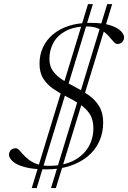

<svg xmlns="http://www.w3.org/2000/svg" viewBox="-20 -828 634 950"><path d="M232.5 102.5 510.5 -807.5H535L256.5 102.5ZM137 102.5 415.5 -807.5H439.5L161.5 102.5ZM222 -7.5Q291.5 -7.5 340.5 -31.5Q389.5 -55.5 415.8 -97.8Q442 -140 442 -194Q442 -237.5 422.8 -265.8Q403.5 -294 373 -313.8Q342.5 -333.5 308.5 -350.5Q274.5 -367.5 244 -388.2Q213.5 -409 194.5 -438.5Q175.5 -468 175.5 -513.5Q175.5 -555.5 192 -592.2Q208.5 -629 240.5 -656.5Q272.5 -684 319.2 -699.5Q366 -715 427 -715Q488.5 -715 525.2 -703Q562 -691 578 -674.2Q594 -657.5 594 -643.5Q594 -630.5 585.2 -620.5Q576.5 -610.5 561 -610.5Q552.5 -610.5 544.2 -619.2Q536 -628 525.2 -641Q514.5 -654 499.5 -666.8Q484.5 -679.5 462.8 -688.2Q441 -697 410 -697Q347 -697 305.8 -675Q264.5 -653 244.5 -616.8Q224.5 -580.5 224.5 -536.5Q224.5 -499 243.8 -474Q263 -449 293.2 -430.5Q323.5 -412 357.5 -394.5Q391.5 -377 421.8 -355Q452 -333 471.2 -301.2Q490.5 -269.5 490.5 -221.5Q490.5 -170.5 471 -128Q451.5 -85.5 414.5 -54.8Q377.5 -24 326 -7Q274.5 10 210.5 10Q141.5 10 100.5 -1.8Q59.5 -13.5 42 -30.5Q24.5 -47.5 24.5 -62Q24.5 -71.5 28.5 -78.8Q32.5 -86 40 -90.2Q47.5 -94.5 58 -94.5Q66 -94.5 74.5 -85.8Q83 -77 94.2 -64Q105.5 -51 122.2 -38Q139 -25 163.2 -16.2Q187.5 -7.5 222 -7.5Z"/></svg>

Font: Newsreader 60pt Light
Style: Italic
Weight: 300
Italic angle: -17°
Designer: Hugues Gentile
Foundry: Production Type
Version: Version 1.003